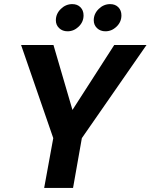

<svg xmlns="http://www.w3.org/2000/svg" viewBox="-20 -918 736 938"><path d="M240.2 -243.2 83 -698.2H241.2L334 -380.9L538.1 -698.2H695.8L379.9 -243.2L336.9 0H195.8ZM310.1 -765.1Q285.2 -765.1 269 -780.5Q252.9 -795.9 252.9 -818.8Q252.9 -850.6 277.1 -874.3Q301.3 -897.9 333 -897.9Q357.9 -897.9 373 -882.6Q388.2 -867.2 388.2 -842.8Q388.2 -811 364.5 -788.1Q340.8 -765.1 310.1 -765.1ZM495.1 -765.1Q470.2 -765.1 454.1 -780.5Q438 -795.9 438 -818.8Q438 -850.6 462.2 -874.3Q486.3 -897.9 518.1 -897.9Q543 -897.9 558.1 -882.6Q573.2 -867.2 573.2 -842.8Q573.2 -811 549.6 -788.1Q525.9 -765.1 495.1 -765.1Z"/></svg>

Font: SVN-Poppins SemiBold
Style: Italic
Weight: 600
Italic angle: -10°
Designer: Ninad Kale (Devanagari), Jonny Pinhorn (Latin)
Foundry: Indian Type Foundry
Version: Version 3.002 2017